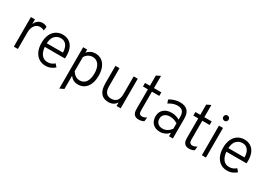

<svg xmlns="http://www.w3.org/2000/svg" viewBox="11 -1695 4007 2871"><g transform="rotate(30 2015.0 -259.5)"><path d="M89.5 0V-511H159.5V-430Q198.5 -523 290.5 -523Q336.5 -523 365.5 -498.5L355 -432Q324.5 -452.5 284 -452.5Q228 -452.5 193.8 -406.5Q159.5 -360.5 159.5 -286.5V0Z M639 12Q571 12 521.8 -22Q472.5 -56 446 -116.2Q419.5 -176.5 419.5 -256Q419.5 -340.5 447.2 -400.2Q475 -460 524.5 -491.5Q574 -523 639 -523Q695.5 -523 741.5 -496.5Q787.5 -470 814.5 -414.5Q841.5 -359 841.5 -272Q841.5 -252.5 839.5 -228.5H492Q498.5 -149.5 535 -100Q571.5 -50.5 641.5 -50.5Q673 -50.5 702 -61.8Q731 -73 756 -96.5L797 -49.5Q769 -23 728.2 -5.5Q687.5 12 639 12ZM491 -290H770Q770 -337.5 755.5 -376.5Q741 -415.5 712 -438.5Q683 -461.5 639 -461.5Q579.5 -461.5 537.5 -420.5Q495.5 -379.5 491 -290Z M991.5 203V-511H1061.5V-457.5Q1116 -523 1201.5 -523Q1264.5 -523 1310.5 -490.2Q1356.5 -457.5 1381.5 -397.8Q1406.5 -338 1406.5 -256Q1406.5 -132.5 1350.5 -60.2Q1294.5 12 1198.5 12Q1112 12 1061.5 -60V169.5ZM1191.5 -54Q1260.5 -54 1297.5 -106.5Q1334.5 -159 1334.5 -256Q1334.5 -349 1295.8 -403.2Q1257 -457.5 1191.5 -457.5Q1150.5 -457.5 1116.2 -437Q1082 -416.5 1061.5 -379V-136.5Q1114.5 -54 1191.5 -54Z M1728 12Q1549 12 1549 -210.5V-511H1619V-199Q1619 -53 1736 -53Q1864 -53 1864 -205.5V-511H1934V0H1864V-61.5Q1817.5 12 1728 12Z M2247.5 12Q2144.5 12 2144.5 -108V-449.5H2060V-511H2144.5V-688L2214.5 -722V-511H2341.5V-449.5H2214.5V-129Q2214.5 -89 2227.5 -71.2Q2240.5 -53.5 2270.5 -53.5Q2306.5 -53.5 2346 -79.5L2338 -10.5Q2298.5 12 2247.5 12Z M2618 12Q2537 12 2491 -33.2Q2445 -78.5 2445 -158Q2445 -234.5 2495.5 -279.5Q2546 -324.5 2631 -324.5Q2705 -324.5 2769 -286.5V-335.5Q2769 -400 2740.8 -430.8Q2712.5 -461.5 2653 -461.5Q2617 -461.5 2577.5 -448.2Q2538 -435 2502.5 -411L2482 -470Q2522 -495.5 2569.2 -509.2Q2616.5 -523 2661.5 -523Q2835.5 -523 2835.5 -345.5V0H2769V-58Q2738.5 -24.5 2699 -6.2Q2659.5 12 2618 12ZM2627 -49.5Q2707 -49.5 2769 -128V-223.5Q2706.5 -263 2639 -263Q2581 -263 2547 -234.2Q2513 -205.5 2513 -157.5Q2513 -107.5 2543.5 -78.5Q2574 -49.5 2627 -49.5Z M3117 12Q3014 12 3014 -108V-449.5H2929.5V-511H3014V-688L3084 -722V-511H3211V-449.5H3084V-129Q3084 -89 3097 -71.2Q3110 -53.5 3140 -53.5Q3176 -53.5 3215.5 -79.5L3207.5 -10.5Q3168 12 3117 12Z M3371 -613.5Q3352 -613.5 3338.8 -627Q3325.5 -640.5 3325.5 -659.5Q3325.5 -679 3338.8 -693Q3352 -707 3371 -707Q3391 -707 3404.2 -693Q3417.5 -679 3417.5 -659.5Q3417.5 -640.5 3404.2 -627Q3391 -613.5 3371 -613.5ZM3336.5 0V-511H3406.5V0Z M3774.5 12Q3706.5 12 3657.2 -22Q3608 -56 3581.5 -116.2Q3555 -176.5 3555 -256Q3555 -340.5 3582.8 -400.2Q3610.5 -460 3660 -491.5Q3709.5 -523 3774.5 -523Q3831 -523 3877 -496.5Q3923 -470 3950 -414.5Q3977 -359 3977 -272Q3977 -252.5 3975 -228.5H3627.5Q3634 -149.5 3670.5 -100Q3707 -50.5 3777 -50.5Q3808.5 -50.5 3837.5 -61.8Q3866.5 -73 3891.5 -96.5L3932.5 -49.5Q3904.5 -23 3863.8 -5.5Q3823 12 3774.5 12ZM3626.5 -290H3905.5Q3905.5 -337.5 3891 -376.5Q3876.5 -415.5 3847.5 -438.5Q3818.5 -461.5 3774.5 -461.5Q3715 -461.5 3673 -420.5Q3631 -379.5 3626.5 -290Z"/></g></svg>

Font: Overpass Light
Style: Regular
Weight: 300
Designer: Delve Withrington, Dave Bailey, Thomas Jockin
Foundry: Delve Fonts LLC
Version: Version 4.000; ttfautohint (v1.8.3)